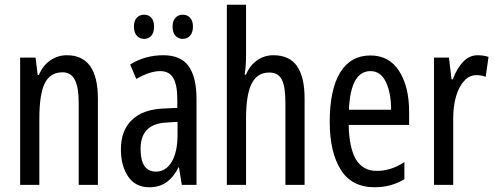

<svg xmlns="http://www.w3.org/2000/svg" viewBox="-20 -780 2090 810"><path d="M393 -364V0H312V-348Q312 -412 295.5 -443.5Q279 -475 244 -475Q192 -475 169 -429Q146 -383 146 -279V0H65V-537H130L139 -464H144Q161 -504 192.5 -525.5Q224 -547 262 -547Q393 -547 393 -364Z M809 -362V0H747L735 -74H733Q712 -32 682 -11Q652 10 610 10Q551 10 520.5 -35.5Q490 -81 490 -150Q490 -229 536 -273.5Q582 -318 667 -322L728 -325V-360Q728 -422 711 -451Q694 -480 656 -480Q612 -480 555 -447L529 -508Q592 -547 669 -547Q743 -547 776 -500.5Q809 -454 809 -362ZM681 -263Q573 -257 573 -152Q573 -56 638 -56Q680 -56 704.5 -97.5Q729 -139 729 -212V-266ZM588 -718Q607 -718 618.5 -705Q630 -692 630 -668Q630 -643 618.5 -629.5Q607 -616 588 -616Q569 -616 557 -629.5Q545 -643 545 -668Q545 -692 557 -705Q569 -718 588 -718ZM751 -718Q770 -718 782 -705Q794 -692 794 -668Q794 -643 782 -629.5Q770 -616 751 -616Q732 -616 720 -629.5Q708 -643 708 -668Q708 -692 720 -705Q732 -718 751 -718Z M1018 -545Q1018 -501 1012 -465H1018Q1033 -503 1064 -525Q1095 -547 1133 -547Q1201 -547 1233 -501Q1265 -455 1265 -364V0H1184V-348Q1184 -416 1168.5 -445Q1153 -474 1116 -474Q1065 -474 1041.5 -427Q1018 -380 1018 -279V0H937V-760H1018Z M1706 -309V-253H1451Q1453 -155 1482 -107Q1511 -59 1570 -59Q1629 -59 1686 -96V-24Q1630 10 1561 10Q1463 10 1417 -65Q1371 -140 1371 -265Q1371 -402 1415 -474Q1459 -546 1543 -546Q1622 -546 1664 -480Q1706 -414 1706 -309ZM1452 -317H1630Q1630 -388 1608 -434Q1586 -480 1543 -480Q1459 -480 1452 -317Z M2041 -540 2029 -456Q2012 -463 1989 -463Q1961 -463 1938.5 -439Q1916 -415 1904 -373.5Q1892 -332 1892 -280V0H1811V-537H1874L1885 -445H1890Q1908 -493 1934.5 -520Q1961 -547 1995 -547Q2019 -547 2041 -540Z"/></svg>

Font: Noto Sans UI Cond
Style: Regular
Weight: 400
Width: 3
Designer: Monotype Design Team
Foundry: Monotype Imaging Inc.
Version: Version 1.001